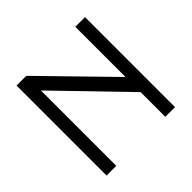

<svg xmlns="http://www.w3.org/2000/svg" viewBox="-143 -736 825 825"><g transform="rotate(-45 270.0 -323.5)"><path d="M60 -50V-597H119L417 -292V-597H476V-50H417V-200L119 -508V-50Z"/></g></svg>

Font: 3270 Nerd Font
Style: Regular
Weight: 400
Monospace: yes
Version: Version 3.0.1;Nerd Fonts 3.3.0